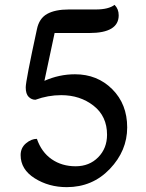

<svg xmlns="http://www.w3.org/2000/svg" viewBox="-20 -762 601 791"><path d="M289 -456Q381 -456 442.5 -394.5Q504 -333 504 -237Q504 -141 432.5 -66Q361 9 255 9Q181 9 123 -27.5Q65 -64 65 -123Q65 -153 87 -171.5Q109 -190 132 -190Q151 -135 193 -106Q235 -77 291.5 -77Q348 -77 384.5 -114Q421 -151 421 -207Q421 -283 365.5 -326.5Q310 -370 232 -370Q178 -370 126 -351Q110 -351 98 -363Q86 -375 86 -402Q86 -429 132 -641Q141 -686 174 -704.5Q207 -723 264 -723H375Q427 -723 452 -742Q469 -725 469 -699Q469 -626 348 -626H205L163 -429Q224 -456 289 -456Z"/></svg>

Font: Laila Medium
Style: Regular
Weight: 500
Designer: Hitesh Malaviya
Foundry: Indian Type Foundry
Version: Version 1.302;PS 1.0;hotconv 1.0.78;makeotf.lib2.5.61930; tt